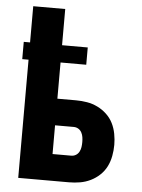

<svg xmlns="http://www.w3.org/2000/svg" viewBox="-53 -777 605 819"><g transform="rotate(5 250.0 -367.5)"><path d="M56 0V-506H29V-580H56V-735H193V-580H303V-506H193V-351H273Q297 -351 320.5 -347Q344 -343 365.5 -332.5Q387 -322 404.5 -305.5Q422 -289 432.5 -268Q443 -247 447.5 -223Q452 -199 452 -176Q452 -152 447.5 -128Q443 -104 432.5 -83Q422 -62 404.5 -45.5Q387 -29 365.5 -18.5Q344 -8 320.5 -4Q297 0 273 0ZM273 -114Q284 -114 293 -119.5Q302 -125 307 -134.5Q312 -144 313.5 -154.5Q315 -165 315 -176Q315 -186 313.5 -196.5Q312 -207 307 -216.5Q302 -226 293 -231.5Q284 -237 273 -237H193V-114Z"/></g></svg>

Font: Iosevka SS04 Heavy
Style: Regular
Weight: 900
Monospace: yes
Designer: Belleve Invis
Foundry: Belleve Invis
Version: Version 19.0.0; ttfautohint (v1.8.4)